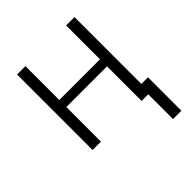

<svg xmlns="http://www.w3.org/2000/svg" viewBox="-194 -652 950 950"><g transform="rotate(-45 281.0 -177.0)"><path d="M481.9 0H423.3V-242.2H138.7V0H80.1V-528.3H138.7V-291.5H423.3V-528.3H481.9ZM528.3 173.3H469.7V-60.5H528.3Z"/></g></svg>

Font: Roboto Web
Style: Light
Weight: 300
Designer: Google
Version: Version 1.200310; 2013